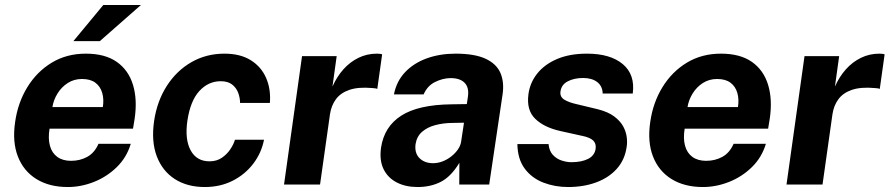

<svg xmlns="http://www.w3.org/2000/svg" viewBox="-20 -743 3582 773"><path d="M253 10Q178.5 10 126.5 -22.2Q74.5 -54.5 51.8 -113.5Q29 -172.5 41 -252.5Q52 -330 90.2 -392.2Q128.5 -454.5 188.5 -490.8Q248.5 -527 325.5 -527Q403 -527 450.2 -493.8Q497.5 -460.5 515.5 -401.2Q533.5 -342 522 -264.5L515.5 -225H179.5Q173 -185.5 181 -156.2Q189 -127 210.8 -111.2Q232.5 -95.5 266 -95.5Q302 -95.5 331.2 -111.5Q360.5 -127.5 376.5 -164H506.5Q490 -109 450 -70Q410 -31 358 -10.5Q306 10 253 10ZM191 -312H394Q399 -343 391.5 -369Q384 -395 364 -410Q344 -425 310 -425Q278 -425 252.8 -408.8Q227.5 -392.5 211.5 -366.5Q195.5 -340.5 191 -312ZM275.5 -577.5 396 -723H547.5L382 -577.5Z M804.5 10Q734 10 684 -22Q634 -54 611.2 -113.8Q588.5 -173.5 600.5 -256.5Q612.5 -336.5 651.8 -397.5Q691 -458.5 750.8 -492.8Q810.5 -527 883.5 -527Q947.5 -527 989.8 -500.5Q1032 -474 1051.5 -429Q1071 -384 1066.5 -328.5H946.5Q946.5 -349 939 -369.2Q931.5 -389.5 914.5 -402.8Q897.5 -416 868.5 -416Q819 -416 782.8 -376.8Q746.5 -337.5 734.5 -257.5Q723.5 -182 747.5 -137.8Q771.5 -93.5 823.5 -93.5Q852.5 -93.5 873.5 -108Q894.5 -122.5 907.8 -142.8Q921 -163 926 -180.5H1043Q1032.5 -127 999.5 -83.8Q966.5 -40.5 916.5 -15.2Q866.5 10 804.5 10Z M1123.5 0 1196 -517H1335.5L1318.5 -394.5Q1336 -434 1362.5 -463.8Q1389 -493.5 1423.2 -510.2Q1457.5 -527 1497.5 -527Q1504.5 -527 1510.2 -526.2Q1516 -525.5 1518.5 -524L1499 -385Q1495 -387 1489.2 -387.5Q1483.5 -388 1479 -388.5Q1422.5 -393.5 1386.8 -381.2Q1351 -369 1332.2 -343.2Q1313.5 -317.5 1308.5 -283L1268.5 0Z M1661.5 10Q1613 10 1577.2 -8.5Q1541.5 -27 1524.2 -62.2Q1507 -97.5 1514 -148Q1526.5 -233 1595.2 -277.2Q1664 -321.5 1797.5 -323L1859.5 -324L1864 -355Q1869 -391.5 1850 -410.2Q1831 -429 1792.5 -428.5Q1762.5 -428 1731.8 -413Q1701 -398 1685.5 -363H1566Q1576.5 -416.5 1611.5 -453Q1646.5 -489.5 1698.8 -508.2Q1751 -527 1814 -527Q1891 -527 1935 -506.5Q1979 -486 1994.8 -449.2Q2010.5 -412.5 2003.5 -363.5L1949.5 0H1829L1829.5 -87.5Q1795.5 -31.5 1754.5 -10.8Q1713.5 10 1661.5 10ZM1723.5 -86Q1743 -86 1761.8 -93.2Q1780.5 -100.5 1796.2 -112.8Q1812 -125 1823 -140.5Q1834 -156 1836.5 -172.5L1848 -249L1798 -248Q1763.5 -247.5 1732.2 -239.2Q1701 -231 1679.5 -212.5Q1658 -194 1653 -162.5Q1648.5 -126.5 1669 -106.2Q1689.5 -86 1723.5 -86Z M2267 10Q2214 10 2167.8 -7.8Q2121.5 -25.5 2092.8 -63.8Q2064 -102 2063 -163H2188.5Q2191 -135.5 2205.8 -119.5Q2220.5 -103.5 2241 -96.8Q2261.5 -90 2280.5 -90Q2321 -90 2347.5 -103.2Q2374 -116.5 2378 -144Q2381 -165 2368 -177.5Q2355 -190 2321.5 -196.5L2236 -215.5Q2170.5 -230 2134.8 -264.8Q2099 -299.5 2107.5 -363.5Q2113.5 -410 2143 -447Q2172.5 -484 2223 -505.5Q2273.5 -527 2343 -527Q2437 -527 2487.2 -485Q2537.5 -443 2527.5 -366.5H2406.5Q2405.5 -396.5 2384.2 -412.8Q2363 -429 2327.5 -429Q2291.5 -429 2265.8 -415.5Q2240 -402 2236.5 -374.5Q2233.5 -354 2251.2 -342.2Q2269 -330.5 2308.5 -322L2387.5 -303Q2428.5 -292.5 2452.8 -274.2Q2477 -256 2488.8 -234.5Q2500.5 -213 2503.2 -191.2Q2506 -169.5 2503 -152Q2496 -100.5 2464 -64.2Q2432 -28 2381 -9Q2330 10 2267 10Z M2810 10Q2735.5 10 2683.5 -22.2Q2631.5 -54.5 2608.8 -113.5Q2586 -172.5 2598 -252.5Q2609 -330 2647.2 -392.2Q2685.5 -454.5 2745.5 -490.8Q2805.5 -527 2882.5 -527Q2960 -527 3007.2 -493.8Q3054.5 -460.5 3072.5 -401.2Q3090.5 -342 3079 -264.5L3072.5 -225H2736.5Q2730 -185.5 2738 -156.2Q2746 -127 2767.8 -111.2Q2789.5 -95.5 2823 -95.5Q2859 -95.5 2888.2 -111.5Q2917.5 -127.5 2933.5 -164H3063.5Q3047 -109 3007 -70Q2967 -31 2915 -10.5Q2863 10 2810 10ZM2748 -312H2951Q2956 -343 2948.5 -369Q2941 -395 2921 -410Q2901 -425 2867 -425Q2835 -425 2809.8 -408.8Q2784.5 -392.5 2768.5 -366.5Q2752.5 -340.5 2748 -312Z M3146.5 0 3219 -517H3358.5L3341.5 -394.5Q3359 -434 3385.5 -463.8Q3412 -493.5 3446.2 -510.2Q3480.5 -527 3520.5 -527Q3527.5 -527 3533.2 -526.2Q3539 -525.5 3541.5 -524L3522 -385Q3518 -387 3512.2 -387.5Q3506.5 -388 3502 -388.5Q3445.5 -393.5 3409.8 -381.2Q3374 -369 3355.2 -343.2Q3336.5 -317.5 3331.5 -283L3291.5 0Z"/></svg>

Font: Public Sans Thin
Style: Bold Italic
Weight: 700
Italic angle: -8°
Version: Version 2.001